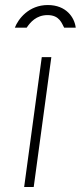

<svg xmlns="http://www.w3.org/2000/svg" viewBox="-20 -743 321 763"><path d="M39 -633H86C100 -654 124 -683 169 -683C218 -683 226 -648 235 -633H281C276 -674 243 -723 170 -723C94 -723 52 -667 39 -633ZM184 -516H146L76 0H114Z"/></svg>

Font: United Sans Thin
Style: Italic
Weight: 100
Italic angle: -8°
Designer: Pablo Impallari, Rodrigo Fuenzalida (Modified by Dan O. Williams)
Version: Version 1.000;PS 001.000;hotconv 1.0.88;makeotf.lib2.5.64775